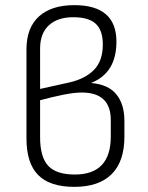

<svg xmlns="http://www.w3.org/2000/svg" viewBox="-20 -715 574 747"><path d="M269 12Q174 12 128.5 -34Q83 -80 83 -176V-523Q83 -607 131.5 -651Q180 -695 269 -695Q433 -695 433 -553Q433 -432 336 -393V-392Q402 -386 433 -347.5Q464 -309 464 -245V-183Q464 -87 414.5 -37.5Q365 12 269 12ZM136 -369 249 -394Q311 -408 345.5 -443Q380 -478 380 -542Q380 -597 352.5 -622.5Q325 -648 265 -648Q204 -648 170 -616.5Q136 -585 136 -526ZM271 -36Q411 -36 411 -184V-248Q411 -355 298 -355Q268 -355 224 -346Q180 -337 136 -325V-181Q136 -104 167.5 -70Q199 -36 271 -36Z"/></svg>

Font: Sofia Sans Light
Style: Regular
Weight: 300
Designer: Botio Nikoltchev, Ani Petrova
Foundry: lettersoup
Version: Version 4.100; ttfautohint (v1.8.3)